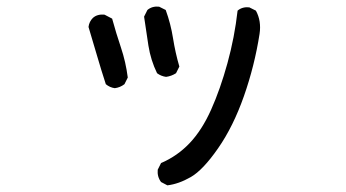

<svg xmlns="http://www.w3.org/2000/svg" viewBox="-20 -496 1040 577"><path d="M483 61 464 51Q452 35 454 14L464 -6Q513 -27 550 -66Q587 -105 614.5 -166.5Q642 -228 663.5 -306Q685 -384 694 -464Q708 -476 729 -474L749 -464Q766 -433 760 -394Q745 -298 713 -207Q681 -116 635.5 -50.5Q590 15 553.5 36Q517 57 483 61ZM325 -231Q310 -233 298 -243Q284 -286 271.5 -329Q259 -372 246 -415Q248 -431 259 -442Q272 -454 294 -452L317 -440Q329 -396 343.5 -353Q358 -310 364 -263L354 -243Q341 -233 325 -231ZM479 -265Q464 -267 452 -276Q433 -315 426 -359Q419 -403 413 -446L423 -466Q437 -478 458 -476L478 -466Q493 -425 500 -381Q507 -337 519 -296L509 -276Q495 -267 479 -265Z"/></svg>

Font: Kosefont JP
Style: Regular
Weight: 400
Designer: Nozomi Seto 瀬戸のぞみ
Version: Version 3.00;June 19, 2020